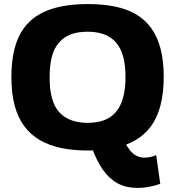

<svg xmlns="http://www.w3.org/2000/svg" viewBox="-20 -730 860 944"><path d="M591 -35Q604 -10 618.5 8.5Q633 27 651 36Q669 45 689 45Q704 45 718 42Q732 39 748 33L768 174Q739 184 710.5 189Q682 194 655 194Q601 194 559.5 172Q518 150 486.5 105.5Q455 61 431 -6ZM410 -126Q444 -126 472.5 -133Q501 -140 524 -156Q547 -172 563 -197.5Q579 -223 588 -261Q597 -299 597 -351Q597 -402 588.5 -439.5Q580 -477 563.5 -503Q547 -529 524 -544.5Q501 -560 472.5 -567Q444 -574 410 -574Q378 -574 349.5 -567.5Q321 -561 298 -545.5Q275 -530 258 -504.5Q241 -479 232.5 -440.5Q224 -402 224 -350Q224 -298 232.5 -260Q241 -222 258 -196Q275 -170 298.5 -155Q322 -140 350 -133Q378 -126 410 -126ZM410 10Q339 10 280 -2.5Q221 -15 175.5 -41.5Q130 -68 99 -110Q68 -152 52 -211.5Q36 -271 36 -351Q36 -429 51 -488.5Q66 -548 96 -590Q126 -632 171.5 -658.5Q217 -685 277 -697.5Q337 -710 411 -710Q485 -710 544.5 -698Q604 -686 649 -659.5Q694 -633 724 -591Q754 -549 769.5 -490Q785 -431 785 -353Q785 -273 769 -212Q753 -151 722 -109Q691 -67 645.5 -40.5Q600 -14 541 -2Q482 10 410 10Z"/></svg>

Font: Georama SemiExpanded
Style: Bold
Weight: 700
Width: 6
Designer: Jean-Baptiste Levee
Foundry: Production Type
Version: Version 1.001